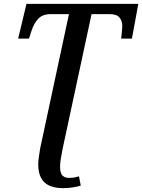

<svg xmlns="http://www.w3.org/2000/svg" viewBox="-20 -734 736 994"><path d="M308 240Q241 240 209.5 209.5Q178 179 178 117Q178 99 181.5 76.5Q185 54 188 34L337 -661H245Q200 -661 178 -637Q156 -613 144 -577L130 -534H74L117 -714H696L663 -534H607Q608 -539 609.5 -554Q611 -569 612 -583Q613 -597 613 -600Q613 -626 598.5 -643.5Q584 -661 546 -661H454L303 42Q298 67 294.5 89.5Q291 112 291 128Q291 164 304 175.5Q317 187 337 187Q355 187 366.5 184.5Q378 182 389 179L398 227Q379 233 354 236.5Q329 240 308 240Z"/></svg>

Font: Noto Serif Medium
Style: Italic
Weight: 500
Italic angle: -12°
Designer: Monotype Design Team
Foundry: Monotype Imaging Inc.
Version: Version 2.014; ttfautohint (v1.8.4.7-5d5b)